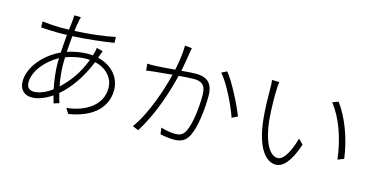

<svg xmlns="http://www.w3.org/2000/svg" viewBox="-79 -1178 3157 1611"><g transform="rotate(15 1500.0 -372.5)"><path d="M437 -171C425 -231 417 -296 417 -357C417 -377 417 -398 418 -419C467 -437 530 -453 597 -453C607 -453 616 -453 625 -452C579 -328 511 -239 437 -171ZM239 -72C199 -72 176 -93 176 -138C176 -232 262 -341 371 -398C370 -383 370 -369 370 -355C370 -285 381 -206 395 -135C338 -92 283 -72 239 -72ZM696 -512C701 -524 705 -539 710 -550L655 -564C654 -552 651 -535 648 -524C645 -514 642 -504 639 -495C625 -496 610 -497 594 -497C545 -497 479 -486 420 -467C423 -515 427 -563 431 -606C550 -612 680 -626 787 -643L786 -694C690 -673 563 -659 437 -653C441 -687 446 -717 450 -739C452 -751 456 -769 460 -778L402 -779C402 -770 401 -755 400 -739C398 -716 394 -686 390 -651C363 -650 336 -650 310 -650C277 -650 192 -656 158 -661L159 -609C197 -606 273 -603 310 -603C334 -603 359 -603 385 -604C380 -556 376 -502 373 -448C240 -388 126 -259 126 -133C126 -59 172 -21 234 -21C286 -21 348 -45 407 -85C413 -61 419 -39 425 -20L472 -35C464 -60 456 -88 449 -117C537 -192 615 -303 672 -445C778 -421 837 -346 837 -262C837 -118 708 -30 538 -11L567 34C788 -2 887 -118 887 -259C887 -364 815 -456 687 -487Z M1365 -774C1365 -706 1352 -625 1338 -558C1273 -552 1209 -547 1175 -546C1147 -545 1126 -544 1098 -546L1104 -487C1127 -491 1160 -495 1180 -497C1210 -499 1267 -505 1327 -511C1297 -384 1219 -145 1117 -8L1169 13C1281 -165 1345 -377 1379 -515C1431 -520 1479 -523 1507 -523C1569 -523 1615 -506 1615 -410C1615 -297 1599 -164 1565 -92C1542 -44 1510 -37 1472 -37C1444 -37 1394 -45 1351 -58L1359 -2C1389 5 1437 12 1473 12C1532 12 1576 -1 1607 -64C1648 -145 1665 -299 1665 -416C1665 -543 1594 -570 1516 -570C1491 -570 1443 -567 1390 -562C1403 -625 1414 -698 1418 -725C1421 -740 1423 -754 1426 -768ZM1717 -634C1785 -557 1867 -386 1899 -290L1948 -315C1913 -404 1826 -581 1763 -657Z M2208 -683 2144 -685C2149 -666 2149 -626 2149 -605C2149 -549 2151 -428 2160 -346C2187 -97 2274 -6 2357 -6C2418 -6 2476 -62 2533 -226L2491 -268C2461 -157 2412 -64 2359 -64C2284 -64 2227 -179 2209 -357C2202 -443 2200 -543 2202 -603C2202 -628 2205 -667 2208 -683ZM2732 -653 2681 -635C2766 -525 2825 -368 2848 -181L2901 -202C2879 -372 2816 -539 2732 -653Z"/></g></svg>

Font: Noto Sans Japanese Light
Style: Regular
Weight: 300
Designer: Ryoko NISHIZUKA (kana & ideographs); Paul D. Hunt (Latin, Greek & Cyrillic); Wenlong ZHANG (bopomofo); Sandoll Communica
Foundry: Adobe Systems Incorporated
Version: Version 1.000;PS 1;hotconv 1.0.78;makeotf.lib2.5.61930